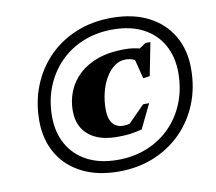

<svg xmlns="http://www.w3.org/2000/svg" viewBox="-78 -782 997 888"><g transform="rotate(-10 420.5 -338.0)"><path d="M468 -190Q483 -190 497.2 -194Q511.5 -198 527.5 -206L476 -172L575 -272H603L548 -158.5Q519.5 -151 492.8 -147.5Q466 -144 430.5 -144Q372 -144 331.2 -163Q290.5 -182 269.8 -216.5Q249 -251 249 -297.5Q249 -346 266.2 -389Q283.5 -432 318.8 -465.5Q354 -499 407.8 -518.2Q461.5 -537.5 534.5 -537.5Q556.5 -537.5 575 -534.8Q593.5 -532 618.5 -525L586 -516.5L635 -549.5H658L627.5 -395L596.5 -390L568 -501.5L591.5 -465.5Q579.5 -478.5 564 -484.2Q548.5 -490 530 -490Q501.5 -490 477.8 -472.5Q454 -455 436.5 -425.2Q419 -395.5 409.5 -357.2Q400 -319 400 -278Q400 -234.5 418 -212.2Q436 -190 468 -190ZM416 -39Q491.5 -39 554.5 -64.8Q617.5 -90.5 663.8 -137.5Q710 -184.5 735.2 -248.2Q760.5 -312 760.5 -388Q760.5 -461.5 729.5 -517.8Q698.5 -574 639.2 -605.5Q580 -637 495 -637Q419.5 -637 356.2 -611.2Q293 -585.5 247 -538.5Q201 -491.5 175.5 -427.8Q150 -364 150 -288.5Q150 -215 181.2 -158.8Q212.5 -102.5 271.8 -70.8Q331 -39 416 -39ZM499.5 -691Q600 -691 672 -654.2Q744 -617.5 783 -551.2Q822 -485 822 -396Q822 -308 792.2 -233.2Q762.5 -158.5 707.5 -102.8Q652.5 -47 577.2 -16Q502 15 411.5 15Q311.5 15 239 -21.8Q166.5 -58.5 127.5 -125Q88.5 -191.5 88.5 -280Q88.5 -368 118.5 -443Q148.5 -518 203.2 -573.8Q258 -629.5 333.2 -660.2Q408.5 -691 499.5 -691Z"/></g></svg>

Font: Newsreader 16pt 16pt ExtraBold
Style: Italic
Weight: 800
Italic angle: -17°
Version: Version 1.003